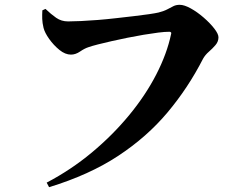

<svg xmlns="http://www.w3.org/2000/svg" viewBox="-20 -742 1040 798"><path d="M174 17Q275 -36 361.5 -108Q448 -180 516.5 -263Q585 -346 629.5 -432.5Q674 -519 691 -600Q693 -605 690.5 -607.5Q688 -610 684 -610Q665 -610 637.5 -606.5Q610 -603 577 -597.5Q544 -592 509.5 -585Q475 -578 444 -571Q413 -564 387.5 -557.5Q362 -551 348 -546Q332 -541 313 -528Q294 -515 275 -515Q251 -515 227 -534.5Q203 -554 184.5 -580Q166 -606 161 -626Q156 -647 155.5 -663.5Q155 -680 156 -699L169 -705Q192 -683 213.5 -668Q235 -653 263 -653Q284 -653 316.5 -654.5Q349 -656 386.5 -659Q424 -662 463 -666.5Q502 -671 537 -675Q572 -679 599 -683Q626 -687 639 -690Q662 -696 676 -703.5Q690 -711 701 -716.5Q712 -722 727 -722Q746 -722 773 -707Q800 -692 826.5 -669Q853 -646 870.5 -623.5Q888 -601 888 -587Q888 -569 875.5 -554.5Q863 -540 848 -527Q833 -514 824 -498Q762 -377 676.5 -275Q591 -173 471 -94Q351 -15 184 36Z"/></svg>

Font: Noto Serif JP ExtraBold
Style: Regular
Weight: 800
Designer: Ryoko NISHIZUKA 西塚涼子 (kana & ideographs); Frank Grießhammer (Latin, Greek & Cyrillic); Wenlong ZHANG 张文龙 (bopomofo); San
Foundry: Adobe
Version: Version 2.003-H1;hotconv 1.1.1;makeotfexe 2.6.0